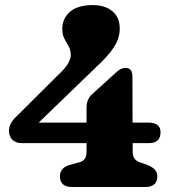

<svg xmlns="http://www.w3.org/2000/svg" viewBox="-20 -752 704 772"><path d="M328 -318.5Q328 -352 348.5 -371.5L442 -456.5Q456.5 -470 466 -474.5Q475.5 -479 485 -479Q512.5 -479 512.5 -444.5L513 -259H579Q599.5 -259 612.5 -249.8Q625.5 -240.5 625.5 -220.5Q625.5 -176.5 578.5 -176.5H513.5V-142.5Q513.5 -123 521.2 -113.5Q529 -104 542.5 -99.5L574.5 -88Q592.5 -80.5 602.5 -70.2Q612.5 -60 612.5 -43Q612.5 0 563.5 0H270.5Q221 0 221 -43Q221 -77 259 -88.5L299 -99.5Q313 -103 320.5 -113Q328 -123 328 -142.5V-176.5H67Q42.5 -176.5 29.2 -190.5Q16 -204.5 16 -227Q16 -240 23.2 -255Q30.5 -270 51.5 -289L213 -450Q264.5 -496.5 264.5 -531Q264.5 -551 256 -565.8Q247.5 -580.5 239 -596.2Q230.5 -612 230.5 -636Q230.5 -677.5 261.2 -704.5Q292 -731.5 353.5 -731.5Q402 -731.5 431.8 -707Q461.5 -682.5 461.5 -636.5Q461.5 -616.5 454.5 -595.2Q447.5 -574 427.5 -547.2Q407.5 -520.5 368.5 -484L135.5 -259H328Z"/></svg>

Font: Fraunces 9pt S100
Style: Bold
Weight: 700
Version: Version 1.000; ttfautohint (v1.8.3)